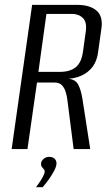

<svg xmlns="http://www.w3.org/2000/svg" viewBox="-20 -611 454 787"><path d="M27.7 0 111.7 -591H297.6Q348 -591 375.6 -567.5Q403.2 -544 395.5 -492.8L382.1 -397.2Q375.4 -345.6 340.6 -317.6Q305.9 -289.6 253.3 -287.8L254 -288.7Q286.6 -287.4 299 -266.9Q311.4 -246.4 318.3 -203.3L349.8 0H281.8L256.5 -199Q254.4 -218 249.1 -234.6Q243.9 -251.2 233.5 -261.9Q223.1 -272.6 204.4 -272.6H131.6L92.6 0ZM137.4 -316.4H226Q266.8 -316.4 290.6 -335.6Q314.4 -354.8 320.5 -401.7L331.6 -481.7Q337.1 -520 319.9 -537Q302.7 -554 275.5 -554H170.3ZM127.6 156.3Q144.7 133.7 153.9 117.2Q163 100.7 163.3 92.3Q163.6 86.4 159.7 82.6Q155.7 78.7 151.7 73.3Q147.7 67.8 148.3 58.5Q148.9 49.1 158.4 40.5Q167.9 31.9 181.7 31.9Q195.7 31.9 204 39.9Q212.3 47.9 211.5 60.5Q210.9 72 201.9 89.1Q192.9 106.3 180.3 124Q167.7 141.7 154.7 156.3Z"/></svg>

Font: Alumni Sans Thin
Style: Italic
Weight: 100
Italic angle: -8°
Designer: Robert E. Leuschke
Foundry: Robert E. Leuschke
Version: Version 1.016